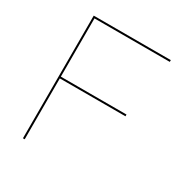

<svg xmlns="http://www.w3.org/2000/svg" viewBox="-163 -821 899 945"><g transform="rotate(30 286.5 -348.5)"><path d="M99 -697H537V-687H109V-356H482V-346H109V0H99Z"/></g></svg>

Font: HK Grotesk Thin
Style: Regular
Weight: 100
Designer: Alfredo Marco Pradil
Foundry: Hanken Design Co.
Version: Version 3.001